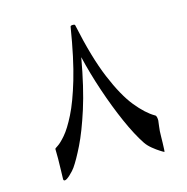

<svg xmlns="http://www.w3.org/2000/svg" viewBox="-92 -594 750 769"><g transform="rotate(-15 283.5 -209.5)"><path d="M507.8 -48.3Q507.8 -44.4 504.9 -25.4Q502 -6.3 502 17.6Q502 28.3 501.5 43Q501 57.6 500.5 68.8Q500 80.1 499 80.1Q497.6 80.1 483.9 71.5Q470.2 63 454.3 50Q438.5 37.1 429.2 23.4Q400.9 -19 371.8 -85Q342.8 -150.9 317.4 -226.3Q292 -301.8 275.4 -372.6Q253.9 -251 227.1 -167.2Q200.2 -83.5 174.6 -31.5Q148.9 20.5 130.4 46.9Q123 57.6 107.4 72.3Q91.8 86.9 84.5 86.9Q78.6 86.9 78.6 80.1Q78.6 62 79.6 42.7Q80.6 23.4 80.6 -3.4Q80.6 -20 80.3 -30.5Q80.1 -41 80.1 -44.4Q80.1 -46.4 92.5 -54.2Q105 -62 125.7 -85.9Q146.5 -109.9 171.1 -158.7Q195.8 -207.5 220.5 -290.5Q245.1 -373.5 265.6 -500.5Q265.6 -506.3 275.4 -506.3Q285.2 -506.3 285.2 -502Q314.9 -361.3 351.6 -273.7Q388.2 -186 426.5 -138.7Q464.8 -91.3 500.5 -70.8Q504.9 -68.8 506.3 -62.3Q507.8 -55.7 507.8 -48.3Z"/></g></svg>

Font: Rohingya Solluk
Style: Regular
Weight: 400
Designer: SIL International
Foundry: SIL International
Version: Version 1.001